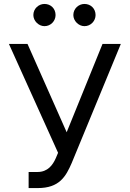

<svg xmlns="http://www.w3.org/2000/svg" viewBox="-20 -952 664 982"><path d="M126.4 9.9H173.3C284.1 9.9 316.8 -49.7 346.6 -117.9L598 -727.3H504.3L321 -275.6L120.7 -727.3H25.6L277 -170.5L265.6 -143.5C250 -108 224.4 -72.4 171.9 -72.4H126.4ZM150.6 -875C150.6 -845.2 177.6 -818.2 207.4 -818.2C240.1 -818.2 264.2 -845.2 264.2 -875C264.2 -907.7 240.1 -931.8 207.4 -931.8C177.6 -931.8 150.6 -907.7 150.6 -875ZM355.1 -875C355.1 -845.2 382.1 -818.2 411.9 -818.2C444.6 -818.2 468.8 -845.2 468.8 -875C468.8 -907.7 444.6 -931.8 411.9 -931.8C382.1 -931.8 355.1 -907.7 355.1 -875Z"/></svg>

Font: Magic Ui Pro
Style: Regular
Weight: 400
Designer: Stefan Endress, Andreas Faust
Version: Version 1.000;FEAKit 1.0